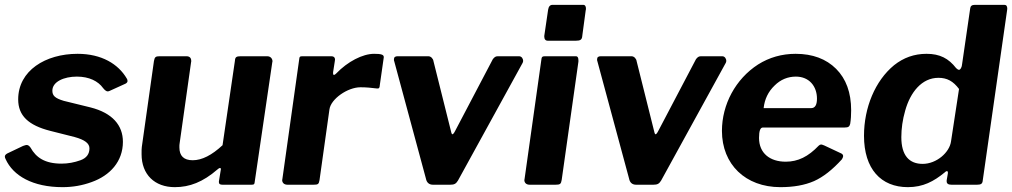

<svg xmlns="http://www.w3.org/2000/svg" viewBox="-21 -762 4175 792"><path d="M237 10C279 10 319 3 357 -11C433 -38 486 -96 486 -177C486 -245 443 -296 352 -319L242 -346C205 -357 195 -368 195 -388C195 -425 243 -446 296 -446C347 -446 384 -427 404 -399C411 -390 418 -385 423 -385C426 -385 429 -386 431 -387L497 -417C502 -420 505 -423 505 -428C505 -432 504 -435 502 -438C467 -498 398 -540 299 -540C167 -540 54 -471 54 -352C54 -285 96 -245 187 -222L286 -197C330 -185 348 -170 348 -150C348 -127 336 -110 311 -101C286 -92 260 -87 233 -87C164 -87 128 -112 105 -153C100 -160 95 -164 89 -164C87 -164 82 -163 74 -160L9 -129C2 -125 -1 -121 -1 -116C-1 -113 0 -110 2 -106C33 -37 114 10 237 10Z M700 10C761 10 816 -11 876 -63C880 -67 884 -69 887 -69C889 -69 890 -68 890 -65V-63L882 -14C882 -13 882 -11 882 -10C882 -3 887 0 897 0H1016C1027 0 1029 -2 1030 -14L1102 -504C1102 -506 1103 -508 1103 -509C1103 -519 1096 -530 1081 -530H973C954 -530 949 -527 948 -511L897 -163C853 -122 812 -101 774 -101C737 -101 719 -119 719 -154C719 -161 719 -167 720 -171L767 -504C767 -506 768 -508 768 -510C768 -521 763 -530 748 -530H638C621 -530 617 -527 614 -510L564 -156C563 -150 563 -140 563 -126C563 -42 617 10 700 10Z M1271 0C1291 0 1294 -2 1297 -19L1338 -311C1344 -354 1413 -402 1466 -402C1489 -402 1511 -400 1534 -397C1535 -397 1536 -397 1537 -397C1542 -397 1545 -398 1546 -413L1562 -525C1562 -526 1562 -526 1562 -527C1562 -537 1550 -540 1522 -540C1475 -540 1413 -508 1366 -459C1362 -455 1359 -453 1357 -453C1354 -453 1353 -455 1353 -460V-464L1360 -509C1360 -512 1361 -514 1361 -516C1361 -525 1356 -530 1346 -530H1227C1216 -530 1214 -528 1213 -516L1144 -25C1144 -23 1143 -21 1143 -19C1143 -10 1149 0 1165 0Z M2033 -530C2024 -530 2019 -527 2012 -518L1857 -223C1852 -213 1848 -208 1845 -208C1844 -208 1842 -210 1841 -214L1767 -510C1766 -519 1757 -530 1746 -530H1619C1609 -530 1604 -526 1604 -517C1604 -514 1604 -511 1605 -510L1736 -25C1739 -9 1749 0 1765 0H1836C1853 0 1860 -4 1868 -17L2135 -503C2136 -506 2137 -508 2137 -511C2137 -518 2132 -530 2120 -530Z M2395 -719C2396 -722 2396 -724 2396 -727C2396 -733 2394 -742 2385 -742H2258C2248 -742 2242 -735 2240 -722L2224 -613C2224 -600 2229 -594 2239 -594H2354C2373 -594 2380 -598 2381 -615ZM2365 -508C2365 -510 2365 -512 2365 -513C2365 -524 2362 -530 2354 -530H2227C2216 -530 2213 -527 2212 -515L2143 -25C2143 -23 2142 -21 2142 -19C2142 -10 2148 0 2164 0H2270C2290 0 2293 -3 2296 -20Z M2871 -530C2862 -530 2857 -527 2850 -518L2695 -223C2690 -213 2686 -208 2683 -208C2682 -208 2680 -210 2679 -214L2605 -510C2604 -519 2595 -530 2584 -530H2457C2447 -530 2442 -526 2442 -517C2442 -514 2442 -511 2443 -510L2574 -25C2577 -9 2587 0 2603 0H2674C2691 0 2698 -4 2706 -17L2973 -503C2974 -506 2975 -508 2975 -511C2975 -518 2970 -530 2958 -530Z M3198 10C3252 10 3298 2 3337 -15C3375 -32 3413 -62 3452 -105C3455 -110 3457 -115 3457 -118C3457 -124 3453 -128 3445 -131L3379 -162C3372 -165 3368 -166 3366 -166C3363 -166 3359 -164 3356 -161C3313 -116 3271 -95 3220 -95C3155 -95 3110 -130 3110 -193C3110 -222 3115 -236 3126 -236H3463C3479 -236 3483 -240 3486 -251C3489 -269 3490 -288 3490 -307C3490 -380 3469 -437 3428 -478C3387 -519 3331 -540 3261 -540C3204 -540 3152 -525 3106 -496C3013 -436 2957 -331 2957 -222C2957 -84 3054 10 3198 10ZM3129 -316C3133 -353 3148 -384 3174 -409C3199 -434 3229 -446 3262 -446C3317 -446 3349 -406 3349 -355C3349 -329 3341 -316 3325 -316Z M4009 0C4026 0 4032 -4 4033 -19L4133 -718C4133 -721 4134 -723 4134 -726C4134 -737 4130 -742 4122 -742H4000C3988 -742 3982 -737 3981 -727L3948 -500C3947 -483 3940 -474 3935 -474C3932 -474 3928 -476 3923 -481C3892 -521 3856 -540 3801 -540C3750 -540 3706 -524 3667 -493C3589 -429 3543 -318 3543 -202C3543 -65 3613 10 3724 10C3787 10 3831 -14 3875 -50C3879 -54 3882 -56 3885 -56C3888 -56 3889 -54 3889 -50V-47L3884 -18C3884 -17 3884 -15 3884 -14C3884 -5 3890 0 3904 0ZM3902 -179C3896 -133 3842 -86 3785 -86C3730 -86 3697 -120 3697 -196C3697 -231 3702 -268 3713 -306C3734 -381 3781 -441 3850 -441C3886 -441 3911 -427 3935 -395Z"/></svg>

Font: Libre Franklin
Style: Bold Italic
Weight: 700
Italic angle: -8°
Designer: Pablo Impallari, Rodrigo Fuenzalida
Foundry: Impallari Type
Version: Version 1.002; ttfautohint (v1.5)